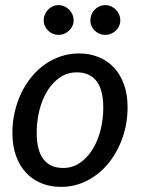

<svg xmlns="http://www.w3.org/2000/svg" viewBox="-20 -724 560 751"><path d="M28.5 0ZM227 -67Q263 -67 292 -86.5Q321 -106 341.5 -138.8Q362 -171.5 373 -214.2Q384 -257 384 -303.5Q384 -372.5 357.5 -406.8Q331 -441 280.5 -441Q244.5 -441 215.5 -421.8Q186.5 -402.5 166 -369.8Q145.5 -337 134.5 -294.2Q123.5 -251.5 123.5 -204.5Q123.5 -136 149.8 -101.5Q176 -67 227 -67ZM218.5 7Q177 7 142 -7.2Q107 -21.5 81.8 -48.5Q56.5 -75.5 42.5 -114.8Q28.5 -154 28.5 -204Q28.5 -247 37.8 -286.8Q47 -326.5 63.8 -361Q80.5 -395.5 104 -424Q127.5 -452.5 156.5 -472.8Q185.5 -493 219 -504Q252.5 -515 289 -515Q330.5 -515 365.5 -500.8Q400.5 -486.5 425.8 -459.5Q451 -432.5 465 -393.5Q479 -354.5 479 -304.5Q479 -240.5 458.8 -183.8Q438.5 -127 403.5 -84.5Q368.5 -42 320.8 -17.5Q273 7 218.5 7ZM268 -644.5Q268 -632.5 263.2 -622.2Q258.5 -612 250.2 -604.2Q242 -596.5 231.2 -592Q220.5 -587.5 208.5 -587.5Q197 -587.5 186.5 -592Q176 -596.5 168.2 -604.2Q160.5 -612 155.8 -622.2Q151 -632.5 151 -644.5Q151 -656.5 155.8 -667.5Q160.5 -678.5 168.2 -686.5Q176 -694.5 186.5 -699.2Q197 -704 208.5 -704Q220.5 -704 231.2 -699.2Q242 -694.5 250.2 -686.5Q258.5 -678.5 263.2 -667.5Q268 -656.5 268 -644.5ZM450.5 -644.5Q450.5 -632.5 445.8 -622.2Q441 -612 433 -604.2Q425 -596.5 414.2 -592Q403.5 -587.5 391.5 -587.5Q379.5 -587.5 369 -592Q358.5 -596.5 350.5 -604.2Q342.5 -612 338 -622.2Q333.5 -632.5 333.5 -644.5Q333.5 -656.5 338 -667.5Q342.5 -678.5 350.5 -686.5Q358.5 -694.5 369 -699.2Q379.5 -704 391.5 -704Q403.5 -704 414.2 -699.2Q425 -694.5 433 -686.5Q441 -678.5 445.8 -667.5Q450.5 -656.5 450.5 -644.5Z"/></svg>

Font: Lato Medium
Style: Italic
Weight: 500
Italic angle: -7°
Designer: Lukasz Dziedzic
Foundry: tyPoland Lukasz Dziedzic
Version: Version 2.006; 2014-01-15